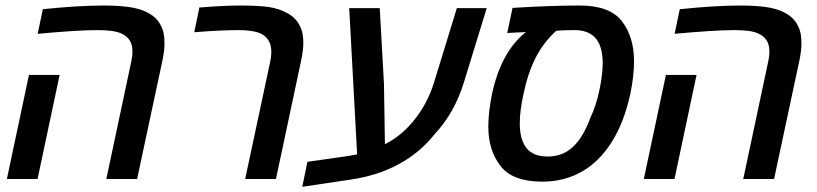

<svg xmlns="http://www.w3.org/2000/svg" viewBox="-20 -661 3016 709"><path d="M469.2 -469.7Q469.2 -496.1 458.5 -512.5Q447.8 -528.8 426.3 -538.1Q399.9 -549.8 339.8 -549.8Q266.1 -549.8 119.1 -536.1L138.2 -627Q269 -640.6 363.3 -640.6Q432.1 -640.6 475.1 -631.8Q518.1 -623 547.4 -600.1Q575.7 -576.7 584.5 -537.6Q587.4 -520 587.4 -501.5Q587.4 -472.2 579.1 -434.1L486.3 0H372.6L464.8 -434.1Q469.2 -454.1 469.2 -469.7ZM86.9 -384.3H200.2L118.7 0H5.4Z M981.9 -469.7Q981.9 -502 963.9 -521.5Q953.1 -534.2 931.6 -541.5Q919.4 -545.4 900.4 -547.6Q881.3 -549.8 862.3 -549.8Q794.4 -549.8 697.3 -542L716.3 -633.3Q808.1 -640.6 865.7 -640.6Q934.6 -640.6 972.9 -635Q1011.2 -629.4 1041 -612.3Q1076.7 -594.2 1092.3 -554.2Q1100.1 -534.2 1100.1 -501.5Q1100.1 -474.6 1091.3 -434.1L999 0H885.3L978 -434.1Q981.9 -451.7 981.9 -469.7Z M1115.2 -63.5 1259.3 -84 1298.8 -90.8 1269.5 -630.9H1382.3L1397.9 -350.6L1401.4 -128.4Q1467.3 -161.6 1516.1 -226.1Q1559.1 -282.2 1581.5 -352.5L1667 -630.9H1777.3L1692.9 -356.4Q1658.2 -243.7 1585 -165.5Q1531.2 -97.7 1453.4 -55.2Q1375.5 -12.7 1275.9 2L1096.2 28.8Z M1783.2 -192.4Q1783.2 -248 1797.4 -316.4Q1831.1 -470.7 1921.9 -542.5Q1908.7 -542 1888.2 -541Q1867.7 -540 1853 -539.1L1872.6 -631.8Q2009.8 -640.6 2121.1 -640.6Q2231.4 -640.6 2276.4 -582.8Q2321.3 -524.9 2321.3 -434.6Q2321.3 -381.8 2308.1 -316.4Q2285.2 -210.4 2239.5 -137.5Q2193.8 -64.5 2128.7 -27.3Q2063.5 9.8 1982.4 9.8Q1872.6 9.8 1827.9 -48.6Q1783.2 -106.9 1783.2 -192.4ZM2159.7 -225.1Q2181.2 -270 2193.4 -328.1Q2205.6 -386.2 2205.6 -427.7Q2205.6 -494.1 2175.3 -524.4Q2163.1 -536.6 2144.5 -543.2Q2126 -549.8 2104.5 -549.8Q2057.1 -549.8 2034.2 -547.4Q1988.8 -506.8 1959.5 -450.7Q1930.2 -394.5 1913.6 -316.4Q1899.4 -252 1899.4 -206.1Q1899.4 -145 1924.3 -114Q1949.2 -83 2002.9 -83Q2057.1 -83 2095.2 -118.2Q2133.3 -153.3 2159.7 -225.1Z M2821.3 -469.7Q2821.3 -496.1 2810.5 -512.5Q2799.8 -528.8 2778.3 -538.1Q2752 -549.8 2691.9 -549.8Q2618.2 -549.8 2471.2 -536.1L2490.2 -627Q2621.1 -640.6 2715.3 -640.6Q2784.2 -640.6 2827.1 -631.8Q2870.1 -623 2899.4 -600.1Q2927.7 -576.7 2936.5 -537.6Q2939.5 -520 2939.5 -501.5Q2939.5 -472.2 2931.2 -434.1L2838.4 0H2724.6L2816.9 -434.1Q2821.3 -454.1 2821.3 -469.7ZM2439 -384.3H2552.2L2470.7 0H2357.4Z"/></svg>

Font: Viking Open Sans Light
Style: Bold Italic
Weight: 600
Italic angle: -12°
Foundry: Ascender Corporation
Version: Version 2.000